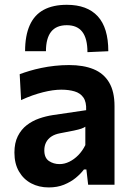

<svg xmlns="http://www.w3.org/2000/svg" viewBox="-20 -788 560 819"><path d="M188 11.5Q146 11.5 113 -6Q80 -23.5 60.8 -56.8Q41.5 -90 41.5 -137Q41.5 -178.5 56 -207.2Q70.5 -236 94.2 -254.2Q118 -272.5 146.8 -282.5Q175.5 -292.5 205 -297L347.5 -318Q349 -353 335.8 -372Q322.5 -391 298 -398.2Q273.5 -405.5 241.5 -405.5Q224.5 -405.5 204.8 -402.8Q185 -400 163.2 -394.5Q141.5 -389 118 -380.8Q94.5 -372.5 70 -361L64 -471.5Q82.5 -478.5 105.8 -485.5Q129 -492.5 156.5 -498.2Q184 -504 213.8 -507.2Q243.5 -510.5 275 -510.5Q336 -510.5 379.2 -492.8Q422.5 -475 445.5 -436.2Q468.5 -397.5 468.5 -335.5Q468.5 -311.5 468.5 -276Q468.5 -240.5 468.5 -211V-156Q468.5 -119.5 468.5 -81.8Q468.5 -44 468.5 0H356L348.5 -65H338Q324 -46.5 303 -29.2Q282 -12 253.2 -0.2Q224.5 11.5 188 11.5ZM234 -88Q255 -88 275.5 -98Q296 -108 313.8 -126Q331.5 -144 344 -169V-247.5Q337.5 -243 326.8 -239.2Q316 -235.5 295 -231Q274 -226.5 236 -219.5Q214.5 -215.5 199.8 -206Q185 -196.5 177 -181.5Q169 -166.5 169 -147Q169 -114.5 188.8 -101.2Q208.5 -88 234 -88ZM353 -565.5Q353 -623.5 331.2 -652Q309.5 -680.5 265 -680.5Q220 -680.5 198 -652.5Q176 -624.5 176 -569.5H87Q87 -636 106.8 -680.2Q126.5 -724.5 166.2 -746Q206 -767.5 265 -767.5Q352 -767.5 397 -718.5Q442 -669.5 442 -569.5Z"/></svg>

Font: Commissioner Thin SemiBold
Style: Regular
Weight: 600
Version: Version 1.000